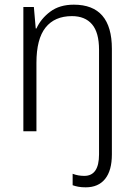

<svg xmlns="http://www.w3.org/2000/svg" viewBox="-20 -562 576 822"><path d="M347 240Q329 240 315.5 237.5Q302 235 291 231V182Q314 191 341 191Q404 191 404 99V-349Q404 -423 374 -458Q344 -493 288 -493Q214 -493 175 -444Q136 -395 136 -293V0H80V-532H125L133 -440H136Q155 -482 195 -512Q235 -542 296 -542Q459 -542 459 -353V99Q459 168 430 204Q401 240 347 240Z"/></svg>

Font: Noto Sans Lao Looped SemiCondensed Light
Style: Regular
Weight: 300
Width: 4
Designer: Mark Frömberg, Ben Mitchell
Foundry: The Fontpad Ltd
Version: Version 1.002; ttfautohint (v1.8.4.7-5d5b)